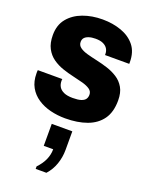

<svg xmlns="http://www.w3.org/2000/svg" viewBox="-194 -791 988 1281"><g transform="rotate(20 300.0 -151.0)"><path d="M295 10Q240 10 189.5 -2.5Q139 -15 99 -41.5Q59 -68 36 -109Q13 -150 13 -207Q13 -213 13 -218.5Q13 -224 14 -230H188Q187 -226 187 -223Q187 -220 187 -216Q187 -193 197.5 -175Q208 -157 232 -146Q256 -135 296 -135Q333 -135 354.5 -142Q376 -149 385 -162Q394 -175 394 -193Q394 -217 374 -231Q354 -245 321.5 -254Q289 -263 250.5 -271.5Q212 -280 172.5 -293.5Q133 -307 100.5 -330Q68 -353 48 -390.5Q28 -428 28 -485Q28 -556 66 -602.5Q104 -649 167 -672.5Q230 -696 306 -696Q379 -696 440 -674Q501 -652 537 -607Q573 -562 573 -490V-478H401V-485Q401 -506 391 -522.5Q381 -539 360 -549Q339 -559 305 -559Q278 -559 258 -552.5Q238 -546 228 -534.5Q218 -523 218 -505Q218 -481 238 -466.5Q258 -452 290.5 -443Q323 -434 362 -425.5Q401 -417 440 -404.5Q479 -392 512.5 -370.5Q546 -349 566.5 -313.5Q587 -278 587 -223Q587 -140 550.5 -89Q514 -38 448 -14Q382 10 295 10ZM226 394V376Q259 342 275 305.5Q291 269 291 231H224V75H370V207Q370 259 353 308Q336 357 302 394Z"/></g></svg>

Font: Chivo Mono ExtraBold
Style: Regular
Weight: 800
Monospace: yes
Designer: Hector Gatti
Foundry: Omnibus-Type
Version: Version 1.008